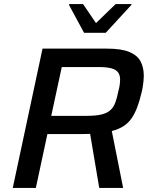

<svg xmlns="http://www.w3.org/2000/svg" viewBox="-20 -928 736 948"><path d="M43 0 190 -688H506Q579 -688 618.5 -671.5Q658 -655 674 -625Q690 -595 690 -553Q690 -541 688.5 -527Q687 -513 684.5 -497.5Q682 -482 678 -467Q669 -429 657.5 -398.5Q646 -368 630.5 -345Q615 -322 591 -306Q567 -290 532 -281L588 0H470L425 -267Q414 -267 402.5 -266.5Q391 -266 379 -266H214L157 0ZM233 -356H408Q454 -356 482 -363Q510 -370 525.5 -384.5Q541 -399 549.5 -422Q558 -445 564 -476Q569 -494 571 -509Q573 -524 573 -536Q573 -556 563.5 -570Q554 -584 530.5 -590.5Q507 -597 465 -597H285ZM395 -766 321 -903 322 -908H390L454 -814L551 -908H630L628 -903L502 -766Z"/></svg>

Font: Saira Thin Medium
Style: Italic
Weight: 500
Italic angle: -12°
Version: Version 1.101